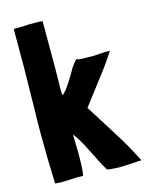

<svg xmlns="http://www.w3.org/2000/svg" viewBox="-112 -797 666 871"><g transform="rotate(-15 221.5 -362.0)"><path d="M143.6 -727.5Q127 -727.5 108.4 -727.5Q89.8 -726.6 71.3 -725.6Q52.7 -725.6 38.1 -725.6Q39.1 -543.9 35.2 -365.2Q33.2 -299.8 33.2 -233.4Q33.2 -118.2 38.1 0Q52.7 2 71.3 2Q89.8 2 108.4 1Q126 0 142.6 -1Q159.2 -1 169.9 0Q173.8 -22.5 174.8 -48.8Q175.8 -75.2 175.8 -100.6Q175.8 -127 174.8 -151.4Q173.8 -174.8 173.8 -193.4Q191.4 -170.9 204.1 -147.5Q217.8 -123 230.5 -97.7Q242.2 -74.2 254.9 -48.8Q266.6 -24.4 282.2 0Q296.9 2.9 318.4 3.9Q329.1 4.9 340.8 4.9Q351.6 4.9 363.3 3.9Q385.7 2.9 407.2 2Q428.7 0 443.4 0Q405.3 -77.1 359.4 -148.4Q314.5 -219.7 268.6 -293Q310.5 -348.6 353.5 -404.3Q397.5 -460 433.6 -516.6Q419.9 -517.6 398.4 -516.6Q376 -514.6 352.5 -513.7Q331.1 -513.7 309.6 -514.6Q289.1 -514.6 276.4 -519.5Q260.7 -502.9 249 -484.4Q238.3 -464.8 226.6 -446.3Q215.8 -427.7 203.1 -410.2Q191.4 -391.6 173.8 -377Q170.9 -400.4 172.9 -436.5Q173.8 -473.6 173.8 -506.8Q173.8 -580.1 173.8 -725.6Q161.1 -727.5 143.6 -727.5Z"/></g></svg>

Font: Londrina Solid
Style: NNS
Weight: 400
Designer: Marcelo Magalhaes
Version: Version 1.002